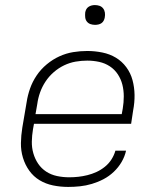

<svg xmlns="http://www.w3.org/2000/svg" viewBox="-20 -729 640 757"><path d="M249 8Q218 8 189 2Q160 -4 136 -18.5Q112 -33 95.5 -56Q79 -79 70.5 -107Q62 -135 62.5 -165Q63 -195 68 -226L85 -326Q89 -353 98.5 -380Q108 -407 124.5 -431.5Q141 -456 164.5 -475.5Q188 -495 214.5 -507Q241 -519 268.5 -523.5Q296 -528 324 -528Q354 -528 383.5 -522Q413 -516 437 -501.5Q461 -487 478 -464Q495 -441 502.5 -413Q510 -385 510.5 -355Q511 -325 505 -294L497 -241H114L110 -219Q106 -195 105.5 -171Q105 -147 111.5 -124.5Q118 -102 130.5 -83.5Q143 -65 162 -52.5Q181 -40 204.5 -35Q228 -30 253 -30Q271 -30 289 -32Q307 -34 325 -38.5Q343 -43 360.5 -51Q378 -59 393.5 -71.5Q409 -84 419.5 -100.5Q430 -117 435 -135H477Q472 -112 459.5 -90.5Q447 -69 428.5 -51.5Q410 -34 388 -22.5Q366 -11 342.5 -4Q319 3 295.5 5.5Q272 8 249 8ZM120 -279H460L464 -301Q468 -325 468 -349Q468 -373 462.5 -395Q457 -417 444.5 -436Q432 -455 413 -467.5Q394 -480 371 -485Q348 -490 324 -490Q301 -490 278 -486Q255 -482 233 -471.5Q211 -461 192 -444.5Q173 -428 159.5 -407.5Q146 -387 138 -364.5Q130 -342 127 -319ZM355 -631Q345 -631 336.5 -634Q328 -637 322.5 -644Q317 -651 316 -660.5Q315 -670 316 -680Q317 -686 320 -692Q323 -698 329 -702Q335 -706 341.5 -707.5Q348 -709 354 -709Q364 -709 372.5 -706Q381 -703 386.5 -696Q392 -689 393.5 -679.5Q395 -670 393 -660Q392 -654 389 -648Q386 -642 380.5 -638Q375 -634 368 -632.5Q361 -631 355 -631Z"/></svg>

Font: Iosevka XLt Ex Obl
Style: Regular
Weight: 200
Width: 7
Italic angle: -9°
Monospace: yes
Designer: Belleve Invis
Foundry: Belleve Invis
Version: Version 32.5.0; ttfautohint (v1.8.4)